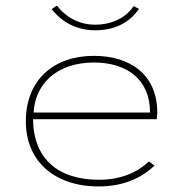

<svg xmlns="http://www.w3.org/2000/svg" viewBox="-20 -661 665 691"><path d="M461 -639C430 -592 374 -572 323 -572C271 -572 221 -594 185 -641L166 -628C208 -576 261 -552 323 -552C387 -552 443 -575 480 -629ZM335 10C420 10 487 -18 536 -65L516 -80C474 -40 414 -14 336 -14C190 -14 100 -89 99 -232H544C545 -243 546 -245 546 -256C546 -393 448 -460 318 -460C178 -460 73 -378 73 -224C73 -81 176 10 335 10ZM101 -256C106 -358 184 -436 318 -436C437 -436 520 -375 520 -256Z"/></svg>

Font: Inconsolata Expanded ExtraLight
Style: Regular
Weight: 200
Width: 7
Monospace: yes
Designer: Raph Levien, Cyreal, Brenton Simpson
Foundry: Raph Levien, Cyreal, Google
Version: Version 3.100